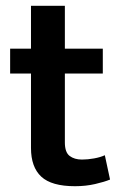

<svg xmlns="http://www.w3.org/2000/svg" viewBox="-20 -643 416 663"><path d="M335 -389H204V-151Q204 -117 220.5 -104.5Q237 -92 263 -92Q283 -92 305 -96Q327 -100 342 -107L360 -23Q341 -15 308.5 -7.5Q276 0 239 0Q158 0 122.5 -33Q87 -66 87 -132V-389H15V-475H87V-623H204V-475H335Z"/></svg>

Font: Mukta Mahee SemiBold
Style: Regular
Weight: 600
Designer: Shuchita Grover, Noopur Datye, Girish Dalvi, Yashodeep Gholap
Foundry: Ek Type
Version: Version 2.538;PS 1.000;hotconv 16.6.51;makeotf.lib2.5.65220;